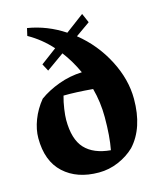

<svg xmlns="http://www.w3.org/2000/svg" viewBox="-109 -782 719 874"><g transform="rotate(-15 250.5 -345.0)"><path d="M489 -268Q489 -131 418 -54Q386 -23 341.5 -4Q297 15 249 15Q146 15 84 -42Q22 -99 22 -207Q22 -248 39 -292.5Q56 -337 88 -376Q128 -405 181 -424.5Q234 -444 291 -446Q264 -505 228 -552L145 -493L127 -527L202 -583Q156 -635 94 -670L102 -705Q194 -690 274 -637L361 -702L380 -658L312 -610Q393 -545 441 -452.5Q489 -360 489 -268ZM327 -69Q339 -131 339 -222Q339 -293 321 -359Q240 -366 183 -365Q175 -337 170.5 -305.5Q166 -274 166 -255Q166 -163 206.5 -119.5Q247 -76 327 -69Z"/></g></svg>

Font: Rakkas
Style: Regular
Weight: 400
Designer: Zeynep Akay
Foundry: Zeynep Akay
Version: Version 2.000